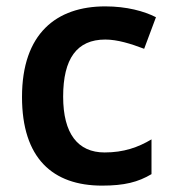

<svg xmlns="http://www.w3.org/2000/svg" viewBox="-20 -572 541 602"><path d="M300 10C370 10 413 -1 455 -26V-135C413 -110 368 -94 308 -94C224 -94 178 -153 178 -269C178 -388 221 -448 310 -448C348 -448 390 -435 432 -419L469 -518C432 -537 377 -552 310 -552C157 -552 49 -467 49 -268C49 -76 145 10 300 10Z"/></svg>

Font: Noto Sans Arabic UI SmBd
Style: Regular
Weight: 600
Designer: Monotype Design Team, Nadine Chahine and Nizar Qandah
Foundry: Monotype Imaging Inc.
Version: Version 2.010